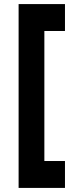

<svg xmlns="http://www.w3.org/2000/svg" viewBox="-20 -820 389 940"><path d="M71.1 -800H298.1V-668.3H197.2V-31.7H298.1V100H71.1Z"/></svg>

Font: Oak Sans Light
Style: Regular
Weight: 400
Designer: Erik Kennedy, Walven
Foundry: Erik Kennedy, Walven
Version: Version 1.100;Glyphs 3.1.2 (3151)